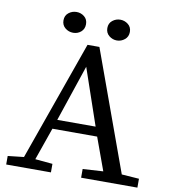

<svg xmlns="http://www.w3.org/2000/svg" viewBox="-96 -983 947 1065"><g transform="rotate(10 378.0 -450.5)"><path d="M312 -843Q312 -816 293.5 -800Q275 -784 249.5 -784Q224 -784 204.5 -800Q185 -816 185 -843Q185 -870 204.5 -885.5Q224 -901 249 -901Q274 -901 293 -885.5Q312 -870 312 -843ZM559 -843Q559 -816 539.5 -800Q520 -784 495.5 -784Q471 -784 451.5 -800Q432 -816 432 -843Q432 -870 451.5 -885.5Q471 -901 495.5 -901Q520 -901 539.5 -885.5Q559 -870 559 -843ZM354 -611 247 -293H463ZM263 0H11V-39V-48L101 -58L340 -732H407L652 -57L750 -50V0H433V-49L548 -56L481 -240H229L165 -57L263 -48Z"/></g></svg>

Font: Early Summer Mincho Screen
Style: Regular
Weight: 400
Designer: GuiWonder
Version: Version 1.002